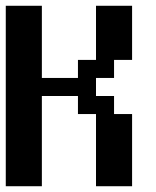

<svg xmlns="http://www.w3.org/2000/svg" viewBox="-20 -645 540 665"><path d="M0 -625H125V-375H250V-437.5H312.5V-625H437.5V-437.5H375V-375H312.5V-312.5H375V-250H437.5V0H312.5V-250H250V-312.5H125V0H0Z"/></svg>

Font: NeoDunggeunmo
Style: Regular
Weight: 400
Monospace: yes
Version: Version 1.600